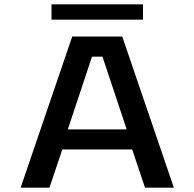

<svg xmlns="http://www.w3.org/2000/svg" viewBox="-20 -869 900 889"><path d="M785 0H651.5L592 -177H268.5L209 0H75.5L314.5 -700H546ZM406 -606.5 294 -270H566.5L454.5 -606.5ZM218.5 -778V-849H642V-778Z"/></svg>

Font: Trispace SemiExpanded Medium
Style: Regular
Weight: 500
Width: 6
Designer: Tyler Finck
Foundry: Etcetera Type Company
Version: Version 1.210; ttfautohint (v1.8.3)